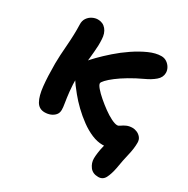

<svg xmlns="http://www.w3.org/2000/svg" viewBox="-154 -656 929 948"><g transform="rotate(30 310.5 -182.5)"><path d="M528 154Q496 154 480 132.5Q464 111 464 85Q464 73 466.5 53Q469 33 475.5 7.5Q482 -18 494 -42L526 -20Q517 -11 510 -5Q503 1 493.5 3.5Q484 6 467 6Q437 6 405 -7.5Q373 -21 341.5 -44Q310 -67 282 -94Q254 -121 233 -147Q220 -163 205.5 -182Q191 -201 181 -222.5Q171 -244 171 -264Q171 -276 175 -287Q179 -298 188 -308Q198 -322 223.5 -348Q249 -374 282.5 -403.5Q316 -433 354.5 -459Q393 -485 431 -502Q469 -519 501 -519Q518 -519 531.5 -510Q545 -501 553 -487Q561 -473 561 -458Q561 -432 538.5 -413Q516 -394 485 -380Q444 -361 410.5 -341Q377 -321 353.5 -303Q330 -285 317 -271Q304 -257 304 -251Q304 -242 318 -225.5Q332 -209 354 -190Q376 -171 400 -153.5Q424 -136 446 -125Q468 -114 481 -114Q489 -114 498 -121Q507 -128 521.5 -134.5Q536 -141 555 -141Q567 -141 580 -135.5Q593 -130 602.5 -118.5Q612 -107 612 -89Q612 -56 602.5 -17Q593 22 585 71Q578 107 566 130.5Q554 154 528 154ZM139 10Q107 10 91 -18Q75 -46 69.5 -98.5Q64 -151 64 -225Q64 -246 65.5 -273Q67 -300 69.5 -331Q72 -362 73 -393Q74 -424 73 -452Q72 -474 82.5 -489Q93 -504 108.5 -511.5Q124 -519 139 -519Q168 -519 185.5 -498Q203 -477 204 -442Q206 -410 202 -370.5Q198 -331 194.5 -293Q191 -255 191 -225Q191 -175 195 -139.5Q199 -104 203 -80.5Q207 -57 207 -43Q207 -25 197 -13.5Q187 -2 172 4Q157 10 139 10Z"/></g></svg>

Font: Shantell Sans SemiBold
Style: Regular
Weight: 600
Designer: Stephen Nixon, Anya Danilova, Shantell Martin
Foundry: Arrow Type
Version: Version 1.011;[c5ecc13dd]